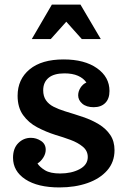

<svg xmlns="http://www.w3.org/2000/svg" viewBox="-20 -810 556 840"><path d="M243 -51Q293 -51 328.5 -70Q364 -89 364 -123Q364 -150 342.5 -168Q321 -186 288.5 -198Q256 -210 222 -220Q181 -233 143 -253Q105 -273 81 -306.5Q57 -340 57 -391Q57 -463 109.5 -506.5Q162 -550 258 -550Q350 -550 404.5 -511.5Q459 -473 459 -412Q459 -378 440.5 -359.5Q422 -341 390 -341Q358 -341 340 -356.5Q322 -372 322 -393Q322 -410 332 -426Q342 -442 358 -449Q345 -468 321 -478.5Q297 -489 262 -489Q216 -489 192.5 -469.5Q169 -450 169 -415Q169 -389 181 -371.5Q193 -354 214.5 -343Q236 -332 265 -323Q305 -311 343.5 -298Q382 -285 413 -266Q444 -247 462.5 -219.5Q481 -192 481 -153Q481 -101 449 -64.5Q417 -28 362.5 -9Q308 10 240 10Q145 10 91 -25.5Q37 -61 37 -120Q37 -161 60 -184Q83 -207 115 -207Q139 -207 159.5 -193.5Q180 -180 180 -155Q180 -137 169 -120Q158 -103 144 -95Q154 -79 177 -65Q200 -51 243 -51ZM421 -639 332 -790H207L119 -639H202L270 -715L338 -639Z"/></svg>

Font: Domine
Style: Regular
Weight: 400
Designer: Pablo Impallari, Rodrigo Fuenzalida, Brenda Gallo
Foundry: Pablo Impallari, Rodrigo Fuenzalida, Brenda Gallo
Version: Version 2.000;September 19, 2022;FontCreator 14.0.0.2877 64-